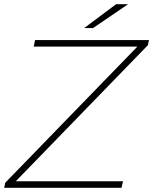

<svg xmlns="http://www.w3.org/2000/svg" viewBox="-24 -890 726 910"><path d="M-4 0 1 -24 627 -669H136L142 -700H682L677 -676L51 -31H559L552 0ZM375 -757 526 -870H583L417 -757Z"/></svg>

Font: Montserrat ExtraLight
Style: Italic
Weight: 200
Italic angle: -11.3°
Designer: Julieta Ulanovsky
Foundry: Julieta Ulanovsky
Version: Version 9.000; ttfautohint (v1.8.4.7-5d5b)